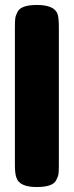

<svg xmlns="http://www.w3.org/2000/svg" viewBox="-20 -753 297 773"><path d="M40 -645Q40 -668 41.5 -679.5Q43 -691 51 -706Q65 -733 129 -733Q199 -733 212 -696Q217 -679 217 -644V-88Q217 -64 215.5 -53Q214 -42 206 -27Q192 0 128 0Q58 0 46 -38Q40 -54 40 -89Z"/></svg>

Font: Fredoka One
Style: Regular
Weight: 400
Version: Version 1.001;April 7, 2020;FontCreator 12.0.0.2522 64-bit